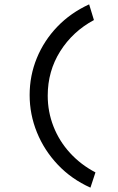

<svg xmlns="http://www.w3.org/2000/svg" viewBox="-20 -756 540 881"><path d="M395 105Q308 66 245.5 0Q183 -66 149.5 -148.5Q116 -231 116 -320Q116 -409 149 -489.5Q182 -570 243 -633.5Q304 -697 389 -736L411 -664Q314 -612 256.5 -521Q199 -430 199 -317Q199 -243 225.5 -175.5Q252 -108 301.5 -54Q351 0 418 35Z"/></svg>

Font: Inconsolata Medium
Style: Regular
Weight: 500
Monospace: yes
Designer: Raph Levien, Cyreal, Brenton Simpson
Foundry: Raph Levien, Cyreal, Google
Version: Version 3.001; ttfautohint (v1.8.2.53-6de2)